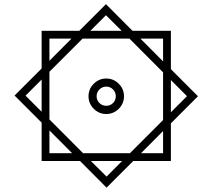

<svg xmlns="http://www.w3.org/2000/svg" viewBox="-20 -739 1012 914"><path d="M360.8 27.3H178.2V-155.3L49.3 -284.2L178.2 -413.1V-592.3H357.4L484.4 -719.2L610.8 -592.3H793.5V-409.7L922.4 -280.8L793.5 -151.9V27.3H614.3L487.3 154.3ZM410.2 -592.3H559.1L484.4 -666.5ZM756.3 -446.8V-555.2H648.4ZM215.3 -449.7 320.3 -555.2H215.3ZM215.3 -397.5V-170.4L375.5 -9.8H598.6L756.3 -167.5V-394.5L596.2 -555.2H373ZM401.4 -280.8Q401.4 -315.4 426.3 -340.3Q451.2 -365.2 485.8 -365.2Q520.5 -365.2 545.4 -340.3Q570.3 -315.4 570.3 -280.8Q570.3 -246.1 545.4 -221.2Q520.5 -196.3 485.8 -196.3Q451.2 -196.3 426.3 -221.2Q401.4 -246.1 401.4 -280.8ZM178.2 -360.4 101.6 -283.7 178.2 -207ZM793.5 -357.9V-204.6L870.1 -281.2ZM439.9 -280.8Q439.9 -261.7 453.4 -248.5Q466.8 -235.4 485.8 -235.4Q504.9 -235.4 518.1 -248.5Q531.2 -261.7 531.2 -280.8Q531.2 -299.8 518.1 -313.2Q504.9 -326.7 485.8 -326.7Q466.8 -326.7 453.4 -313.2Q439.9 -299.8 439.9 -280.8ZM215.3 -118.2V-9.8H323.2ZM651.4 -9.8H756.3V-115.2ZM561.5 27.3H412.6L487.3 101.6Z"/></svg>

Font: Vazir Black FD-WOL-UI
Style: Black-FD-WOL-UI
Weight: 900
Designer: Saber Rastikerdar
Foundry: Saber Rastikerdar
Version: Version 30.0.0